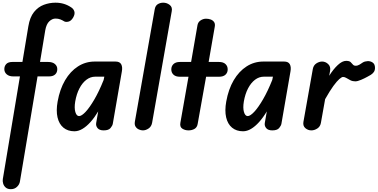

<svg xmlns="http://www.w3.org/2000/svg" viewBox="-24 -948 2747 1396"><path d="M55 427.5Q31 427.5 17.2 415.2Q3.5 403 -1.2 386Q-6 369 -3.5 354L121 -392.5H72Q42.5 -392.5 25 -407.5Q7.5 -422.5 7.5 -445.5Q7.5 -468 21.8 -482.8Q36 -497.5 65.5 -497.5H139L182 -756Q193 -823 223.2 -860.5Q253.5 -898 294.8 -913.2Q336 -928.5 379.5 -928.5Q412 -928.5 440.8 -919.8Q469.5 -911 495 -893.5Q511.5 -882.5 516.8 -864Q522 -845.5 508.5 -821.5Q493.5 -795 472.8 -790.5Q452 -786 440.5 -794Q430.5 -800.5 415 -806.8Q399.5 -813 379.5 -813Q356 -813 334.5 -793Q313 -773 305 -727.5L267 -497.5H326.5Q357.5 -497.5 375 -482.8Q392.5 -468 392.5 -445.5Q392.5 -421 377 -406.8Q361.5 -392.5 333 -392.5H249L121 371Q117.5 393.5 99.5 410.5Q81.5 427.5 55 427.5Z M517 6.5Q469 6.5 437.2 -19.8Q405.5 -46 394.2 -94.8Q383 -143.5 395 -210Q411 -299.5 449.2 -364.5Q487.5 -429.5 542.8 -465Q598 -500.5 664.5 -500.5H816Q846.5 -500.5 857.2 -480.8Q868 -461 862 -428.5L796 -47.5Q793.5 -34 779.5 -17Q765.5 0 729.5 0Q698.5 0 685 -17Q671.5 -34 675.5 -55L690 -138Q663 -93 633.8 -60.5Q604.5 -28 575.2 -10.8Q546 6.5 517 6.5ZM551 -104Q569.5 -104 598.8 -135.2Q628 -166.5 662.2 -225.2Q696.5 -284 729.5 -366.5L734.5 -390.5H668.5Q633.5 -390.5 604 -368Q574.5 -345.5 553.5 -305.2Q532.5 -265 523 -210.5Q515 -163 523.8 -133.5Q532.5 -104 551 -104Z M1015 0Q1000.5 0 985.5 -6.8Q970.5 -13.5 961.8 -27.2Q953 -41 956.5 -63L1101 -880.5Q1105.5 -907 1123.5 -917.8Q1141.5 -928.5 1162.5 -928.5Q1189.5 -928.5 1210.2 -912Q1231 -895.5 1224.5 -865L1082 -55.5Q1077 -28 1056.5 -14Q1036 0 1015 0Z M1346.5 0Q1321.5 0 1301.8 -12.5Q1282 -25 1287.5 -55.5L1346.5 -390H1284.5Q1253.5 -390 1237.5 -405Q1221.5 -420 1221.5 -443.5Q1221.5 -467 1237.5 -482.2Q1253.5 -497.5 1284 -497.5H1365.5L1412 -765.5Q1416 -787.5 1434.8 -799.8Q1453.5 -812 1474 -812Q1491.5 -812 1507.2 -806.5Q1523 -801 1532.2 -788.2Q1541.5 -775.5 1537.5 -753.5L1493 -497.5H1568Q1599.5 -497.5 1615.5 -482.2Q1631.5 -467 1631.5 -443.5Q1631.5 -420 1615.5 -405Q1599.5 -390 1568 -390H1474.5L1413 -46Q1408.5 -21 1389.5 -10.5Q1370.5 0 1346.5 0Z M1743 6.5Q1695 6.5 1663.2 -19.8Q1631.5 -46 1620.2 -94.8Q1609 -143.5 1621 -210Q1637 -299.5 1675.2 -364.5Q1713.5 -429.5 1768.8 -465Q1824 -500.5 1890.5 -500.5H2042Q2072.5 -500.5 2083.2 -480.8Q2094 -461 2088 -428.5L2022 -47.5Q2019.5 -34 2005.5 -17Q1991.5 0 1955.5 0Q1924.5 0 1911 -17Q1897.5 -34 1901.5 -55L1916 -138Q1889 -93 1859.8 -60.5Q1830.5 -28 1801.2 -10.8Q1772 6.5 1743 6.5ZM1777 -104Q1795.5 -104 1824.8 -135.2Q1854 -166.5 1888.2 -225.2Q1922.5 -284 1955.5 -366.5L1960.5 -390.5H1894.5Q1859.5 -390.5 1830 -368Q1800.5 -345.5 1779.5 -305.2Q1758.5 -265 1749 -210.5Q1741 -163 1749.8 -133.5Q1758.5 -104 1777 -104Z M2240 0Q2215.5 0 2196.5 -16Q2177.5 -32 2182 -61L2250.5 -446.5Q2255.5 -473.5 2276.2 -487Q2297 -500.5 2318 -500.5Q2342.5 -500.5 2362 -482.2Q2381.5 -464 2376 -432.5L2369.5 -397Q2399.5 -445 2432 -475.2Q2464.5 -505.5 2492.5 -505.5Q2515.5 -505.5 2525 -496.8Q2534.5 -488 2541.5 -479Q2548.5 -470 2562.5 -470Q2577 -470 2591.5 -479Q2606 -488 2613.5 -493.5Q2628 -502.5 2648.8 -503.5Q2669.5 -504.5 2686 -493Q2702.5 -481.5 2702.5 -454.5Q2702.5 -435.5 2693.2 -423.2Q2684 -411 2671 -403.2Q2658 -395.5 2646.5 -389.5Q2627 -378.5 2601.2 -367.5Q2575.5 -356.5 2559.5 -356.5Q2539.5 -356.5 2523.8 -364.5Q2508 -372.5 2495.2 -380.5Q2482.5 -388.5 2470 -388.5Q2461 -388.5 2443.2 -373.2Q2425.5 -358 2399.8 -322.8Q2374 -287.5 2340 -227L2309 -53.5Q2304 -27 2282.8 -13.5Q2261.5 0 2240 0Z"/></svg>

Font: Edu AU VIC WA NT Hand SemiBold
Style: Regular
Weight: 600
Version: Version 1.001